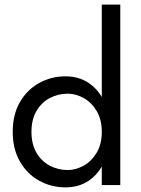

<svg xmlns="http://www.w3.org/2000/svg" viewBox="-20 -800 610 830"><path d="M500 -780V0H420V-80Q398 -42 364 -19Q321 10 263 10Q201 10 149 -19Q97 -48 66 -102Q35 -156 35 -230Q35 -305 66 -358.5Q97 -412 149 -441Q201 -470 263 -470Q321 -470 364 -441Q398 -418 420 -381V-780ZM116 -230Q116 -177 137.5 -140Q159 -103 195 -84Q231 -65 273 -65Q308 -65 342 -84Q376 -103 398 -140Q420 -177 420 -230Q420 -283 398 -320Q376 -357 342 -376Q308 -395 273 -395Q231 -395 195 -376Q159 -357 137.5 -320Q116 -283 116 -230Z"/></svg>

Font: Jost
Style: Regular
Weight: 400
Version: Version 3.710